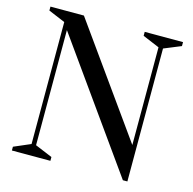

<svg xmlns="http://www.w3.org/2000/svg" viewBox="-114 -916 1038 1031"><g transform="rotate(15 405.0 -400.0)"><path d="M134 -61V-739L41 -778V-800H227L658 -196V-739L565 -778V-800H778V-778L683 -739V0H658L159 -701V-61L255 -21V0H41V-21Z"/></g></svg>

Font: Prata
Style: Regular
Weight: 400
Designer: Cyreal (www.cyreal.org)
Foundry: Cyreal (www.cyreal.org)
Version: Version 1.010